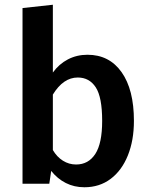

<svg xmlns="http://www.w3.org/2000/svg" viewBox="-20 -775 629 810"><path d="M545 -265Q545 -183 519.5 -119.5Q494 -56 447 -20.5Q400 15 336 15Q293 15 257.5 -3Q222 -21 196 -54L188 0H75V-741L203 -755V-469Q229 -505 266.5 -524.5Q304 -544 349 -544Q441 -544 493 -470.5Q545 -397 545 -265ZM411 -265Q411 -365 384 -406.5Q357 -448 308 -448Q247 -448 203 -376V-142Q220 -113 245.5 -97Q271 -81 301 -81Q353 -81 382 -125.5Q411 -170 411 -265Z"/></svg>

Font: Fira Sans Medium
Style: Regular
Weight: 500
Designer: bBox Type GmbH & Carrois Corporate GbR & Edenspiekermann AG
Foundry: bBox Type GmbH & Carrois Corporate GbR & Edenspiekermann AG
Version: Version 4.301